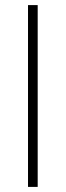

<svg xmlns="http://www.w3.org/2000/svg" viewBox="-20 -734 258 754"><path d="M90 -714H128V0H90Z"/></svg>

Font: Chakra Petch ExtraLight
Style: Regular
Weight: 275
Designer: Katatrad Aksorn Co.,Ltd.
Foundry: Cadson Demak Co.,Ltd.
Version: Version 1.000; ttfautohint (v1.6)